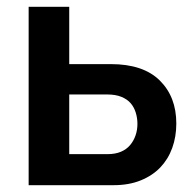

<svg xmlns="http://www.w3.org/2000/svg" viewBox="-20 -543 561 563"><path d="M64 0V-523H183V-355H305Q400 -355 448.5 -307Q497 -259 497 -181Q497 -142 485 -109Q473 -76 450 -52Q427 -28 392.5 -14Q358 0 313 0ZM183 -91H295Q318 -91 334.5 -98Q351 -105 361.5 -117.5Q372 -130 377.5 -146Q383 -162 383 -180Q383 -197 378 -213Q373 -229 363 -240.5Q353 -252 336 -259Q319 -266 294 -266H183Z"/></svg>

Font: Rising Sun SemiBold
Style: Regular
Weight: 600
Designer: Matt McInerney, Pablo Impallari, Rodrigo Fuenzalida (Raleway font), Stephen Hutchings (Greek), Cristiano Sobral (main ch
Foundry: The Rising Sun Project Authors
Version: Version 4.327; ttfautohint (v1.8.4.7-5d5b-dirty)